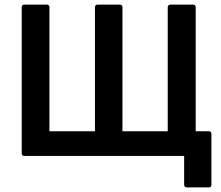

<svg xmlns="http://www.w3.org/2000/svg" viewBox="-20 -675 955 831"><path d="M789 136Q777 136 777 124V0H85Q74 0 74 -12V-643Q74 -655 85 -655H182Q194 -655 194 -643V-107H391V-643Q391 -655 403 -655H498Q510 -655 510 -643V-107H706V-643Q706 -655 718 -655H815Q827 -655 827 -643V-107H884Q895 -107 895 -95V124Q895 136 884 136Z"/></svg>

Font: Sofia Sans
Style: Bold
Weight: 700
Designer: Botio Nikoltchev, Ani Petrova
Foundry: lettersoup
Version: Version 4.100; ttfautohint (v1.8.4.7-5d5b)